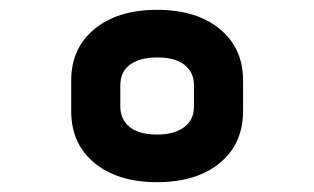

<svg xmlns="http://www.w3.org/2000/svg" viewBox="-20 -730 640 391"><path d="M300 -710Q380 -710 427.5 -671Q475 -632 475 -566V-504Q475 -437 427.5 -398Q380 -359 300 -359Q220 -359 172.5 -398Q125 -437 125 -504V-566Q125 -632 172.5 -671Q220 -710 300 -710ZM300 -456Q335 -456 355 -471Q375 -486 375 -513V-556Q375 -579 361 -593Q343 -613 300 -613Q265 -613 245 -598.5Q225 -584 225 -556V-513Q225 -490 240 -475Q259 -456 300 -456Z"/></svg>

Font: Recursive Sn Lnr St XBd
Style: Regular
Weight: 800
Version: Version 1.079;hotconv 1.0.112;makeotfexe 2.5.65598; ttfautoh